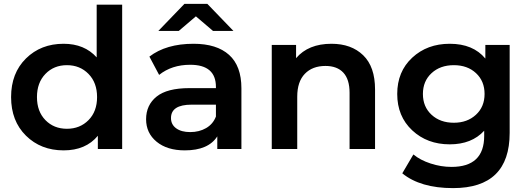

<svg xmlns="http://www.w3.org/2000/svg" viewBox="-20 -766 2720 987"><path d="M307 7Q190 7 113.5 -68.5Q37 -144 37 -267Q37 -390 113.5 -465.5Q190 -541 307 -541Q414 -541 477 -471V-742H608V0H483V-68Q421 7 307 7ZM213.5 -386Q170 -341 170 -267Q170 -193 213.5 -148.5Q257 -104 324 -104Q391 -104 435 -148.5Q479 -193 479 -267Q479 -341 435 -386Q391 -431 324 -431Q257 -431 213.5 -386Z M1097 0V-65Q1051 7 930 7Q839 7 785 -37.5Q731 -82 731 -153Q731 -226 785 -269.5Q839 -313 954 -313H1090V-319Q1090 -433 958 -433Q863 -433 798 -381L748 -475Q834 -541 975 -541Q1094 -541 1157.5 -484Q1221 -427 1221 -312V0ZM794 -607 928 -746H1046L1180 -607H1075L987 -682L899 -607ZM859 -159Q859 -126 885.5 -106.5Q912 -87 958 -87Q1004 -87 1039.5 -107.5Q1075 -128 1090 -167V-228H965Q859 -228 859 -159Z M1684 -541Q1786 -541 1847 -482Q1908 -423 1908 -306V0H1777V-289Q1777 -358 1745 -392.5Q1713 -427 1653 -427Q1586 -427 1547 -386.5Q1508 -346 1508 -269V0H1377V-535H1502V-467Q1565 -541 1684 -541Z M2309 201Q2141 201 2048 125L2105 28Q2140 57 2193.5 74.5Q2247 92 2301 92Q2469 92 2469 -67V-94Q2405 -24 2292 -24Q2176 -24 2099 -96Q2022 -168 2022 -283Q2022 -398 2099 -469.5Q2176 -541 2292 -541Q2412 -541 2475 -465V-535H2600V-83Q2600 201 2309 201ZM2313 -135Q2382 -135 2426.5 -176Q2471 -217 2471 -283Q2471 -349 2427 -390Q2383 -431 2313 -431Q2243 -431 2198.5 -390Q2154 -349 2154 -283Q2154 -217 2198.5 -176Q2243 -135 2313 -135Z"/></svg>

Font: Belfius21
Style: Bold
Weight: 700
Designer: Montserrat's base design by Julieta Ulanovsky, modified by Coast SPRL for Belfius Bank NV.
Foundry: Montserrat's base design by Julieta Ulanovsky, modified by Coast SPRL for Belfius Bank NV.
Version: Version 2.000;FEAKit 1.0